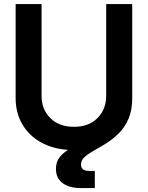

<svg xmlns="http://www.w3.org/2000/svg" viewBox="-20 -748 748 972"><path d="M517.6 -727.5H649.4V-252Q649.4 -173.8 612.5 -114.3Q575.7 -54.7 509.3 -21.5Q442.9 11.7 354.5 11.7Q265.1 11.7 198.7 -21.5Q132.3 -54.7 95.7 -114.3Q59.1 -173.8 59.1 -252V-727.5H190.4V-262.7Q190.4 -194.3 234.9 -150.1Q279.3 -106 354.5 -106Q429.2 -106 473.4 -150.1Q517.6 -194.3 517.6 -262.7ZM389.6 204.1Q331.1 204.1 297.1 179.2Q263.2 154.3 263.2 106.9Q263.2 71.8 282 47.9Q300.8 23.9 331.5 6.6Q362.3 -10.7 399.2 -25.9Q436 -41 472.9 -59.1Q509.8 -77.1 540.8 -101.8Q571.8 -126.5 590.3 -162.8Q608.9 -199.2 608.9 -252H649.4Q649.4 -189.9 630.6 -146.7Q611.8 -103.5 582.3 -74Q552.7 -44.4 519.8 -23.7Q486.8 -2.9 457.3 13.4Q427.7 29.8 408.9 46.4Q390.1 63 390.1 85Q390.1 117.2 431.2 117.2H460V204.1Z"/></svg>

Font: Inter Display Semi Bold
Style: Regular
Weight: 600
Designer: Rasmus Andersson
Foundry: rsms
Version: Version 4.000;git-37864ae